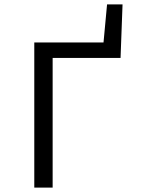

<svg xmlns="http://www.w3.org/2000/svg" viewBox="-20 -848 640 868"><path d="M135 0V-656H515L525 -586H218V0ZM417 -586V-656H448L464 -828H534L525 -586Z"/></svg>

Font: Source Code Pro
Style: Regular
Weight: 400
Monospace: yes
Designer: Paul D. Hunt, Teo Tuominen
Foundry: Adobe Systems Incorporated
Version: Version 1.018;hotconv 1.0.116;makeotfexe 2.5.65601